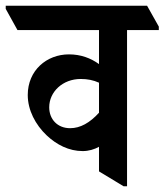

<svg xmlns="http://www.w3.org/2000/svg" viewBox="-69 -644 575 671"><path d="M220 -116C241 -116 261 -122 277 -131V-45L363 7H375V-539H486V-551L445 -624H-49V-613L-8 -539H277V-420C248 -441 213 -454 172 -454C94 -454 28 -398 28 -312C28 -259 55 -208 94 -171C129 -138 172 -116 220 -116ZM103 -269C103 -323 150 -368 213 -368C237 -368 257 -364 277 -355V-250C245 -215 212 -196 176 -196C132 -196 103 -227 103 -269Z"/></svg>

Font: Noto Serif Devanagari Condensed SemiBold
Style: Regular
Weight: 600
Width: 3
Designer: Universal Thirst, Indian Type Foundry and the Monotype Design Team
Foundry: Monotype Imaging Inc.
Version: Version 2.004